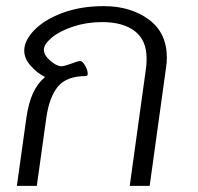

<svg xmlns="http://www.w3.org/2000/svg" viewBox="-20 -606 645 626"><path d="M524 -418Q524 -401 521 -383L468 0H403L456 -383Q458 -395 458 -415Q458 -475 419.5 -504.5Q381 -534 313 -534Q263 -534 219 -519.5Q175 -505 149 -483.5Q123 -462 123 -444Q123 -426 144 -408Q165 -390 180 -390Q189 -390 214 -399Q234 -407 242 -407Q249 -407 257.5 -392Q266 -377 266 -366Q266 -358 260 -358Q198 -358 169.5 -324.5Q141 -291 131 -222L100 0H35L66 -222Q73 -270 87.5 -302Q102 -334 127 -355Q102 -367 80.5 -391Q59 -415 59 -441Q59 -474 92 -508Q125 -542 184 -564Q243 -586 318 -586Q406 -586 465 -542.5Q524 -499 524 -418Z"/></svg>

Font: Krub
Style: Italic
Weight: 400
Italic angle: -8°
Designer: Ekaluck Peanpanawate
Foundry: Cadson Demak Co.,Ltd.
Version: Version 1.000; ttfautohint (v1.6)